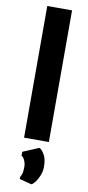

<svg xmlns="http://www.w3.org/2000/svg" viewBox="-115 -854 537 1167"><g transform="rotate(10 153.5 -270.0)"><path d="M77 0V-812.5H230V0ZM169.5 271.5 95 252V239Q101.5 230 105.5 215Q109.5 200 109.5 175.5Q109.5 154 100.8 134.8Q92 115.5 81 111V86.5L179.5 45Q193.5 50 210.2 77.2Q227 104.5 227 153.5Q227 181 217.2 206Q207.5 231 194.2 248.8Q181 266.5 169.5 271.5Z"/></g></svg>

Font: Merriweather Sans
Style: Bold
Weight: 700
Designer: Eben Sorkin
Foundry: Eben Sorkin
Version: Version 1.008; ttfautohint (v1.7.19-72a1) -l 8 -r 50 -G 200 